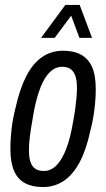

<svg xmlns="http://www.w3.org/2000/svg" viewBox="-20 -744 429 776"><path d="M154 12Q111 12 81.5 -3.5Q52 -19 37 -53Q22 -87 22 -142Q22 -182 27 -224.5Q32 -267 43 -309Q60 -385 86 -436Q112 -487 149.5 -513Q187 -539 235 -539Q278 -539 307.5 -523Q337 -507 352 -473.5Q367 -440 367 -384Q367 -344 361.5 -300.5Q356 -257 345 -215Q329 -140 302.5 -89.5Q276 -39 238.5 -13.5Q201 12 154 12ZM157 -53Q186 -53 208.5 -76Q231 -99 247.5 -142Q264 -185 274 -244Q281 -281 284.5 -307.5Q288 -334 289.5 -353Q291 -372 291 -388Q291 -419 284.5 -437.5Q278 -456 265 -465Q252 -474 231 -474Q204 -474 182 -453Q160 -432 144 -391.5Q128 -351 117 -294Q110 -255 105.5 -226Q101 -197 99 -176Q97 -155 97 -137Q97 -107 103.5 -88.5Q110 -70 123.5 -61.5Q137 -53 157 -53ZM146 -591 244 -724H302L352 -591H301L256 -712H291L201 -591Z"/></svg>

Font: Archivo ExtraCondensed
Style: Italic
Weight: 400
Width: 2
Italic angle: -10°
Designer: Hector Gatti
Foundry: Omnibus-Type
Version: Version 2.001